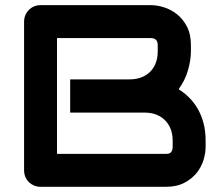

<svg xmlns="http://www.w3.org/2000/svg" viewBox="-20 -720 849 740"><path d="M772.5 -153.8Q772.5 -130.4 764.4 -103.5Q756.3 -76.7 738 -53.7Q719.7 -30.8 690.4 -15.4Q661.1 0 618.7 0H136.7Q123 0 111.3 -4.9Q99.6 -9.8 91.1 -18.3Q82.5 -26.9 77.6 -38.6Q72.8 -50.3 72.8 -64V-636.2Q72.8 -649.4 77.6 -661.1Q82.5 -672.9 91.1 -681.6Q99.6 -690.4 111.3 -695.3Q123 -700.2 136.7 -700.2H561.5Q585 -700.2 611.8 -691.9Q638.7 -683.6 661.9 -665.3Q685.1 -647 700.4 -617.7Q715.8 -588.4 715.8 -545.9V-522Q715.8 -488.3 704.6 -449.5Q693.4 -410.6 668.5 -376Q689.9 -362.8 708.7 -344.2Q727.5 -325.7 741.7 -301.3Q755.9 -276.9 764.2 -246.1Q772.5 -215.3 772.5 -178.2ZM645.5 -178.2Q645.5 -203.1 637.7 -222.9Q629.9 -242.7 615.7 -256.8Q601.6 -271 581.5 -278.6Q561.5 -286.1 536.6 -286.1H250.5V-414.1H479.5Q504.4 -414.1 524.4 -421.6Q544.4 -429.2 558.6 -443.4Q572.8 -457.5 580.3 -477.3Q587.9 -497.1 587.9 -522V-545.9Q587.9 -573.2 561.5 -573.2H199.7V-127H618.7Q622.1 -127 627 -127.4Q631.8 -127.9 635.7 -130.4Q639.6 -132.8 642.6 -138.7Q645.5 -144.5 645.5 -154.8Z"/></svg>

Font: Audiowide
Style: Regular
Weight: 400
Designer: Astigmatic (AOETI)
Foundry: Astigmatic (AOETI)
Version: Version 1.002